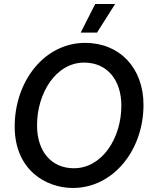

<svg xmlns="http://www.w3.org/2000/svg" viewBox="-20 -924 755 954"><path d="M342 10C542 10 693 -177 693 -403C693 -587 574 -711 403 -711C202 -711 53 -522 53 -295C53 -80 208 10 342 10ZM347 -88C235 -88 164 -172 164 -301C164 -463 259 -613 398 -613C513 -613 583 -526 583 -399C583 -237 487 -88 347 -88ZM552 -904H453L381 -762H462Z"/></svg>

Font: Fixel Text 20240404 Medium
Style: Italic
Weight: 500
Width: 4
Italic angle: -10°
Designer: AlfaBravo + MacPaw
Foundry: Kyrylo Tkachov, Marchela Mozhyna, Serhii Makarenko, Maria Weinstein, Zakhar Kryvoshyya
Version: Version 1.211;Glyphs 3.2 (3225)